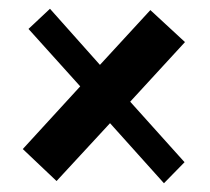

<svg xmlns="http://www.w3.org/2000/svg" viewBox="-20 -519 479 438"><path d="M109 -106 32 -179 163 -322 45 -453 94 -499 208 -371 323 -496 402 -423 277 -287 401 -149 354 -101 231 -238Z"/></svg>

Font: Jaini Purva
Style: Regular
Weight: 400
Designer: Maithili Shingre, Girish Dalvi (Devanagari), Taresh Vohra (Latin)
Foundry: Ek Type
Version: Version 2.000; ttfautohint (v1.8.4.7-5d5b)